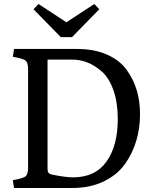

<svg xmlns="http://www.w3.org/2000/svg" viewBox="-20 -937 753 957"><path d="M50 0 44 -39Q97 -48 108.5 -59Q120 -70 120 -101V-592Q120 -623 108.5 -634Q97 -645 44 -654L50 -693H363Q449 -693 512 -665.5Q575 -638 610 -590.5Q645 -543 661.5 -487.5Q678 -432 678 -368Q678 -299 659.5 -236Q641 -173 602.5 -119Q564 -65 496.5 -32.5Q429 0 341 0ZM217 -93Q217 -71 238 -67Q308 -53 344 -53Q455 -53 511 -132Q567 -211 567 -343Q567 -426 545.5 -487Q524 -548 488.5 -579.5Q453 -611 416 -625.5Q379 -640 340 -640H217ZM172 -917 311 -826 450 -917 475 -891 339 -752H283L147 -891Z"/></svg>

Font: Poly
Style: Regular
Weight: 400
Designer: Jos Nicols Silva Schwarzenberg
Foundry: Jose Nicolas Silva Schwarzenberg
Version: Version 1.001